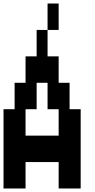

<svg xmlns="http://www.w3.org/2000/svg" viewBox="-20 -1050 540 1090"><path d="M313 -880H250V-1030H313ZM438 -430V20H313V-130H125V20H0V-430H63V-580H125V-730H188V-880H250V-730H313V-580H375V-430ZM313 -430H250V-580H188V-430H125V-280H313Z"/></svg>

Font: 2P VHS
Style: Regular
Weight: 400
Designer: CodeMan38
Foundry: CodeMan38
Version: Version 3.000